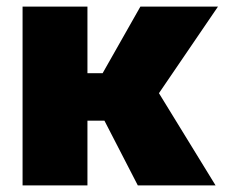

<svg xmlns="http://www.w3.org/2000/svg" viewBox="-20 -561 680 581"><path d="M244.6 -541V0H48.3V-541ZM639.6 -541 404.3 -195.8H207L203.6 -339.4H290.5L404.8 -541ZM397 0 291.5 -204.6 457.5 -284.7 632.3 0Z"/></svg>

Font: Inter 17pt Black
Style: Regular
Weight: 900
Version: Version 4.001;git-66647c0bb